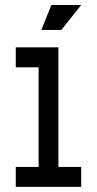

<svg xmlns="http://www.w3.org/2000/svg" viewBox="-20 -728 378 748"><path d="M207.5 -77.6H296.4V0H41.5V-77.6H130.4V-465.8H41.5V-543.5H207.5ZM218.8 -611.3H141.1L180.2 -708.5H296.4Z"/></svg>

Font: Turpis
Style: Regular
Weight: 400
Designer: GGBotNet
Foundry: f0n7
Version: 1.00